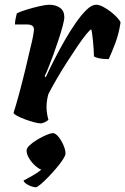

<svg xmlns="http://www.w3.org/2000/svg" viewBox="-20 -520 528 809"><path d="M153 0Q142 0 123.5 -5Q105 -10 86 -17Q67 -24 53 -31.5Q39 -39 37 -44Q47 -75 60 -123Q73 -171 86 -224Q99 -277 109 -322Q116 -349 119.5 -369Q123 -389 123 -397Q123 -417 92 -417H43Q43 -429 46 -442.5Q49 -456 51 -464Q65 -471 92.5 -479.5Q120 -488 147 -494Q174 -500 187 -500Q215 -500 233 -487Q251 -474 251 -448Q251 -436 244 -410Q237 -384 226.5 -352Q216 -320 204.5 -288.5Q193 -257 183 -232.5Q173 -208 168 -199L173 -195Q189 -230 210 -271Q231 -312 254 -352Q277 -392 300.5 -425.5Q324 -459 345.5 -479.5Q367 -500 385 -500Q398 -500 415 -491Q432 -482 448 -469.5Q464 -457 475 -444.5Q486 -432 488 -426Q481 -378 466 -338.5Q451 -299 438 -271Q412 -271 397 -274.5Q382 -278 376 -282Q375 -316 371.5 -350Q368 -384 365 -396Q360 -396 344 -376.5Q328 -357 307 -326Q286 -295 262.5 -258.5Q239 -222 218.5 -186.5Q198 -151 184 -124Q176 -96 176 -69Q176 -44 184 -15Q170 -3 153 0ZM132 269Q118 269 100 260Q82 251 79 241Q97 231 118 219.5Q139 208 154 195Q141 190 126.5 176.5Q112 163 102 146Q92 129 92 114Q92 104 105.5 91.5Q119 79 138.5 67.5Q158 56 176 48.5Q194 41 203 41Q214 41 226.5 56.5Q239 72 247.5 92Q256 112 256 127Q256 135 245 152Q234 169 217 189Q200 209 182 227.5Q164 246 150 257.5Q136 269 132 269Z"/></svg>

Font: Texturina ExtraBold
Style: Italic
Weight: 800
Italic angle: -11°
Designer: Guillermo Torres Carreño
Foundry: Omnibus-Type
Version: Version 1.002; ttfautohint (v1.8.3)